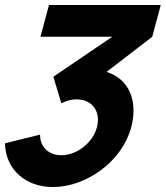

<svg xmlns="http://www.w3.org/2000/svg" viewBox="-31 -740 667 773"><path d="M398 -450.5 581.9 -592 616.2 -720H166.2L131.9 -592H420.9L183.8 -431L216.1 -324C235.8 -334 256.4 -340 276.4 -340C331.1 -340 363.3 -305 363.3 -257.7C363.3 -247.9 362 -237.6 359.1 -227C342.5 -165 278.1 -115 216.1 -115C168.1 -115 130.1 -145 130.3 -198L-11 -163C-8.7 -56 73.8 13 181.8 13C317.8 13 460.7 -91 497.1 -227C503.3 -250.2 506.5 -273 506.5 -294.6C506.5 -367.2 471.1 -427.4 398 -450.5Z"/></svg>

Font: Manrope
Style: ExtraBoldItalic
Weight: 800
Italic angle: -15°
Designer: Mikhail Sharanda
Foundry: Mikhail Sharanda
Version: Version 4.502;hotconv 1.0.109;makeotfexe 2.5.65596